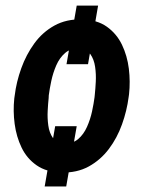

<svg xmlns="http://www.w3.org/2000/svg" viewBox="-20 -608 522 688"><path d="M331.5 -587.9 295.4 -377.9H218.3L254.9 -587.9ZM254.9 -155.8 217.3 60.1H140.1L177.7 -155.8ZM31.2 -255.4 32.7 -265.6Q38.6 -314.5 56.2 -363.3Q73.7 -412.1 103 -452.4Q132.3 -492.7 175 -516.4Q217.8 -540 273.9 -538.6Q328.1 -537.1 363 -512.2Q397.9 -487.3 417 -447.8Q436 -408.2 441.7 -361.8Q447.3 -315.4 442.4 -270.5L440.9 -259.8Q434.6 -210.9 417.2 -162.4Q399.9 -113.8 370.1 -74.2Q340.3 -34.7 298.1 -11.5Q255.9 11.7 199.7 10.3Q146.5 8.8 111.3 -15.6Q76.2 -40 57.4 -79.1Q38.6 -118.2 32.5 -164.1Q26.4 -210 31.2 -255.4ZM154.8 -266.6 154.3 -255.9Q152.3 -237.8 150.9 -211.2Q149.4 -184.6 153.1 -158.2Q156.7 -131.8 169.7 -113.5Q182.6 -95.2 210.4 -94.2Q240.2 -92.8 260 -109.6Q279.8 -126.5 291.7 -153.3Q303.7 -180.2 309.8 -208.7Q315.9 -237.3 318.8 -259.8L319.8 -270Q321.8 -288.1 323.2 -314.9Q324.7 -341.8 320.8 -368.7Q316.9 -395.5 303.7 -414.1Q290.5 -432.6 263.7 -434.1Q233.4 -435.5 213.4 -418.2Q193.4 -400.9 181.6 -373.8Q169.9 -346.7 163.8 -317.9Q157.7 -289.1 154.8 -266.6Z"/></svg>

Font: Roboto Condensed SemiBold
Style: Italic
Weight: 600
Italic angle: -12°
Designer: Christian Robertson
Foundry: Google
Version: Version 3.008; 2023